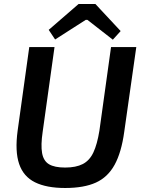

<svg xmlns="http://www.w3.org/2000/svg" viewBox="-20 -925 714 958"><path d="M660 -690 600 -268Q586 -165 552 -103Q518 -41 458.5 -14Q399 13 305 13Q212 13 154.5 -15.5Q97 -44 75.5 -107Q54 -170 68 -273L126 -690H252L193 -268Q183 -201 190 -161.5Q197 -122 224.5 -105.5Q252 -89 305 -89Q359 -89 393 -106.5Q427 -124 446 -164.5Q465 -205 476 -273L534 -690ZM456 -905 582 -770 543 -727 416 -826H408L255 -728L223 -776L372 -905Z"/></svg>

Font: Exo 2 SemiBold
Style: Italic
Weight: 600
Italic angle: -8°
Designer: Natanael Gama
Foundry: Natanael Gama
Version: Version 2.010